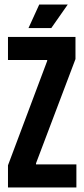

<svg xmlns="http://www.w3.org/2000/svg" viewBox="-20 -822 370 842"><path d="M15 0V-97L187 -555V-559H15V-660H311V-563L138 -106V-101H315V0ZM205 -699H105L152 -802H277Z"/></svg>

Font: Bricolage Grotesque 48pt Condensed SemiBold
Style: Regular
Weight: 600
Width: 3
Designer: Mathieu Triay
Foundry: Atelier Triay
Version: Version 1.000; ttfautohint (v1.8.4.7-5d5b);gftools[0.9.32]